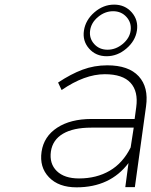

<svg xmlns="http://www.w3.org/2000/svg" viewBox="-20 -802 648 823"><path d="M158.2 -151.9Q168 -217.3 225.1 -254.6Q282.2 -292 372.1 -292H557.1L564 -342.8Q573.2 -410.2 539.6 -447Q505.9 -483.9 429.2 -483.9Q342.8 -483.9 244.1 -416L229 -448.2Q284.2 -484.9 334 -503.4Q383.8 -522 439.9 -522Q531.2 -522 574.5 -475.1Q617.7 -428.2 606 -346.2L558.1 0H517.1L530.8 -103Q452.1 1 308.1 1Q231.4 1 189.9 -42.2Q148.4 -85.4 158.2 -151.9ZM198.2 -152.8Q190.9 -100.6 223.4 -68.8Q255.9 -37.1 318.8 -37.1Q393.6 -37.1 450.2 -70.1Q506.8 -103 540 -169.9L553.2 -254.9H371.1Q294.4 -254.9 250 -228.8Q205.6 -202.6 198.2 -152.8ZM339.8 -670.9Q346.7 -716.3 384.8 -749.3Q422.9 -782.2 469.2 -782.2Q515.6 -782.2 544.7 -749Q573.7 -715.8 566.9 -670.9Q560.1 -626.5 521.7 -593.8Q483.4 -561 437 -561Q390.6 -561 361.8 -593.8Q333 -626.5 339.8 -670.9ZM366.2 -670.9Q361.8 -637.7 383.8 -613.3Q405.8 -588.9 440.9 -588.9Q476.1 -588.9 505.9 -613.5Q535.6 -638.2 540 -670.9Q544.4 -704.6 522.2 -729.2Q500 -753.9 464.8 -753.9Q429.7 -753.9 400.1 -729.2Q370.6 -704.6 366.2 -670.9Z"/></svg>

Font: Trueno UltraLight
Style: Italic
Weight: 250
Designer: Julieta Ulanovsky
Foundry: Julieta Ulanovsky
Version: Version 3.001b | FøM Fix